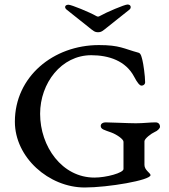

<svg xmlns="http://www.w3.org/2000/svg" viewBox="-20 -808 750 852"><path d="M284 -787C275 -787 269 -783 269 -777C269 -773 271 -769 276 -765L374 -687C394 -671 400 -665 415 -665C430 -665 436 -671 456 -687L554 -765C559 -769 560 -773 560 -777C560 -783 555 -788 546 -788C533 -788 451 -753 425 -738C416 -733 414 -733 405 -738C379 -753 297 -787 284 -787ZM419 -608C217 -608 46 -468 46 -268C46 -109 197 24 356 24C459 24 648 -8 648 -31C648 -40 621 -53 621 -76V-181C621 -193 652 -216 666 -222C679 -227 690 -239 690 -245C690 -257 683 -265 670 -265C645 -265 616 -261 583 -261C549 -261 474 -265 448 -265C438 -265 427 -260 427 -249C427 -234 444 -231 474 -220C496 -212 528 -191 528 -179V-58C528 -41 452 -20 399 -20C255 -20 158 -158 158 -303C158 -439 252 -563 385 -563C463 -563 538 -538 575 -468C589 -441 600 -428 608 -428C617 -428 624 -434 624 -443C624 -471 616 -526 612 -541C609 -552 606 -571 595 -574C528 -592 512 -608 419 -608Z"/></svg>

Font: EB Garamond SC 08
Style: Regular
Weight: 400
Version: Version 0.016